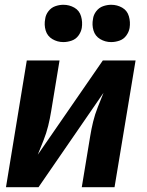

<svg xmlns="http://www.w3.org/2000/svg" viewBox="-20 -783 616 803"><path d="M5 0H141L413 -395Q401 -365 389 -335Q377 -305 369.5 -274Q362 -243 357 -212L322 0H459L547 -530H410L138 -136Q150 -166 162 -196Q174 -226 181.5 -256.5Q189 -287 194 -318L229 -530H92ZM445 -607Q462 -607 479.5 -613Q497 -619 508 -634Q519 -649 522 -666Q526 -691 519 -715Q512 -739 491 -751Q470 -763 445 -763Q428 -763 411 -757Q394 -751 382.5 -736Q371 -721 369 -704Q364 -679 371 -655.5Q378 -632 399 -619.5Q420 -607 445 -607ZM245 -607Q262 -607 279.5 -613Q297 -619 308 -634Q319 -649 322 -666Q326 -691 319 -715Q312 -739 291 -751Q270 -763 245 -763Q228 -763 211 -757Q194 -751 182.5 -736Q171 -721 169 -704Q164 -679 171 -655.5Q178 -632 199 -619.5Q220 -607 245 -607Z"/></svg>

Font: Iosevka Sparkle XBdObl
Style: Regular
Weight: 800
Italic angle: -9°
Designer: Belleve Invis
Foundry: Belleve Invis
Version: Version 4.5.0; ttfautohint (v1.8.3)